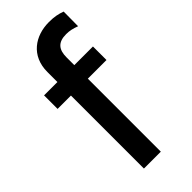

<svg xmlns="http://www.w3.org/2000/svg" viewBox="-243 -808 856 856"><g transform="rotate(-45 184.5 -380.5)"><path d="M331 -545.5H213.4V-594.5C213.4 -642.8 233.3 -669 285.2 -669C307.2 -669 323.5 -665.1 348 -656.2L348.7 -747.9C324.6 -756.7 302.9 -761.4 268.8 -761.4C182.5 -761.4 106.9 -710.9 106.9 -608.7V-545.5H22.7V-460.2H106.9V0H213.4V-460.2H331Z"/></g></svg>

Font: Margiela Sans Medium
Style: Regular
Weight: 500
Designer: Stefan Endress, Andreas Faust
Version: Version 1.100;FEAKit 1.0